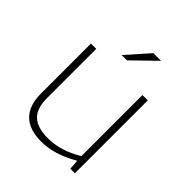

<svg xmlns="http://www.w3.org/2000/svg" viewBox="-189 -793 920 920"><g transform="rotate(45 270.5 -333.0)"><path d="M239 7Q158 7 117 -34Q76 -75 76 -156V-494H112V-159Q112 -91 145.5 -59Q179 -27 251 -27Q293 -27 336.5 -40Q380 -53 425 -80V-494H461V0H430L427 -50H426Q376 -21 330 -7Q284 7 239 7ZM320 -673H372L255 -559H219Z"/></g></svg>

Font: Blinker ExtraLight
Style: Regular
Weight: 200
Designer: Juergen Huber
Foundry: supertype
Version: Version 1.017;hotconv 1.0.117;makeotfexe 2.5.65602